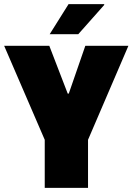

<svg xmlns="http://www.w3.org/2000/svg" viewBox="-20 -907 640 927"><path d="M196 0V-232L0 -686H218L307 -455H312L392 -686H600L405 -232V0ZM220 -742 311 -887H482L484 -884L358 -742Z"/></svg>

Font: Chivo Mono Black
Style: Regular
Weight: 900
Designer: Hector Gatti
Foundry: Omnibus-Type
Version: Version 1.008